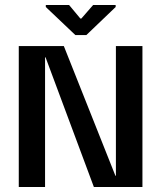

<svg xmlns="http://www.w3.org/2000/svg" viewBox="-20 -747 646 767"><path d="M443 -563H549V0H355L162 -518H160V0H55V-563H235L441 -45H443ZM281 -607 163 -719V-727H256L301 -673H305L352 -727H442V-719L325 -607Z"/></svg>

Font: Darker Grotesque
Style: Bold
Weight: 700
Designer: Gabriel Lam
Foundry: TypeRant
Version: Version 1.000;gftools[0.9.28]